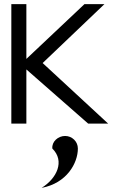

<svg xmlns="http://www.w3.org/2000/svg" viewBox="-20 -600 567 932"><path d="M358 121C358 87 330 60 296 60C262 60 231 87 234 121C296 182 256 266 182 312C305 289 358 191 358 121ZM505 0 187 -294 487 -580H390L108 -314V-580H35V0H108V-263L408 0Z"/></svg>

Font: Charger
Style: Regular
Weight: 400
Designer: Jasper
Foundry: Cannot Into Space Fonts
Version: Version 0.98